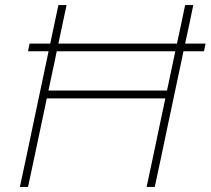

<svg xmlns="http://www.w3.org/2000/svg" viewBox="-20 -733 826 753"><path d="M58 0Q71 -60 83 -116.5Q94.5 -173 108.5 -238L158 -472.5Q161.5 -488 164.5 -503L170.5 -532H90L96 -562H177Q185 -600.5 193 -637.5Q201 -674.5 209 -713H241Q233 -674.5 225 -637.5Q217 -600.5 209 -562H674Q682.5 -601 690.5 -638.5Q698 -675.5 706 -713H738Q730 -675 722.5 -638Q714.5 -601 706 -562H786L780 -532H699.5Q696.5 -517.5 693.5 -502.5Q690.5 -487.5 687 -472L637.5 -238.5Q623.5 -173 612 -117Q600 -61 587 0H555Q568 -61 580 -117Q591.5 -173 605.5 -238.5L628.5 -347H163.5L140.5 -238Q126.5 -173 114.8 -116.5Q103 -60 90 0ZM190 -472 170 -378H635L655 -472.5Q658.5 -488 661.5 -503L667.5 -532H202.5Q199.5 -517.5 196.5 -502.5Q193.5 -487.5 190 -472Z"/></svg>

Font: Heraclito Thin
Style: Italic
Weight: 100
Italic angle: -12°
Designer: Kostas Bartsokas (font) & Cristiano Sobral (main changes)
Foundry: Kostas Bartsokas (font) & Cristiano Sobral (main changes)
Version: Version 1.00;July 8, 2020;FontCreator 13.0.0.2655 64-bit